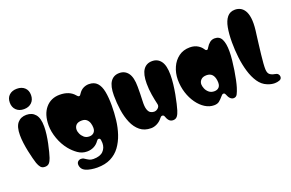

<svg xmlns="http://www.w3.org/2000/svg" viewBox="-119 -1269 2910 1921"><g transform="rotate(-20 1336.0 -308.5)"><path d="M151 -600Q100 -600 69 -630Q38 -660 38 -710Q38 -760 69 -788.5Q100 -817 151 -817Q202 -817 233 -788.5Q264 -760 264 -710Q264 -660 233 -630Q202 -600 151 -600ZM151 14Q121 14 105.5 -4.5Q90 -23 79 -54Q72 -75 62.5 -111.5Q53 -148 43.5 -193Q34 -238 28 -284Q22 -330 22 -369Q22 -458 56.5 -498.5Q91 -539 151 -539Q211 -539 245.5 -498.5Q280 -458 280 -369Q280 -330 274 -284Q268 -238 258.5 -193Q249 -148 239.5 -111.5Q230 -75 223 -54Q212 -21 196 -3.5Q180 14 151 14Z M640 200Q608 200 575.5 194.5Q543 189 520 179Q493 167 481 147.5Q469 128 469 105Q469 86 482.5 74Q496 62 515 62Q523 62 531 64Q539 66 546 71Q573 89 590.5 97.5Q608 106 633 106Q704 106 737.5 72Q771 38 771 -14Q771 -28 768 -47Q765 -66 748 -66Q741 -66 736.5 -61.5Q732 -57 727 -51Q706 -20 673 -3Q640 14 599 14Q546 14 502.5 -16.5Q459 -47 424 -90Q378 -147 351.5 -221Q325 -295 325 -362Q325 -480 382 -547Q439 -614 533 -614Q637 -614 690 -549Q695 -544 700 -539Q705 -534 712 -534Q720 -534 724.5 -539.5Q729 -545 734 -553Q755 -585 783.5 -599.5Q812 -614 843 -614Q900 -614 931.5 -580Q963 -546 975 -483Q987 -420 987 -334Q987 -258 978 -181.5Q969 -105 946 -36.5Q923 32 884 85.5Q845 139 785 169.5Q725 200 640 200ZM672 -120Q701 -120 719.5 -137.5Q738 -155 738 -188Q738 -213 730.5 -237.5Q723 -262 704.5 -279Q686 -296 653 -296Q612 -296 592.5 -276.5Q573 -257 573 -224Q573 -208 583.5 -183.5Q594 -159 616 -139.5Q638 -120 672 -120Z M1281 14Q1211 14 1164.5 -23.5Q1118 -61 1091 -124Q1064 -187 1052.5 -264Q1041 -341 1041 -420Q1041 -520 1074 -567Q1107 -614 1168 -614Q1227 -614 1261 -568Q1295 -522 1295 -422Q1295 -384 1294.5 -347.5Q1294 -311 1292 -272Q1289 -213 1299 -182.5Q1309 -152 1327 -141.5Q1345 -131 1365 -131Q1389 -131 1408 -149Q1427 -167 1422 -190Q1410 -240 1400 -300Q1390 -360 1390 -420Q1390 -520 1423 -567Q1456 -614 1517 -614Q1576 -614 1610 -568Q1644 -522 1644 -422Q1644 -377 1638 -324.5Q1632 -272 1622.5 -220.5Q1613 -169 1603 -127.5Q1593 -86 1586 -63Q1575 -26 1559 -6Q1543 14 1515 14Q1489 14 1473 -3.5Q1457 -21 1447 -51Q1442 -66 1425 -66Q1418 -66 1412.5 -61.5Q1407 -57 1402 -51Q1379 -20 1346 -3Q1313 14 1281 14Z M2160 14Q2120 14 2097 -47Q2090 -64 2078 -64Q2068 -64 2062.5 -58.5Q2057 -53 2052 -48Q2027 -18 2006.5 -2Q1986 14 1951 14Q1902 14 1856.5 -14.5Q1811 -43 1774.5 -94Q1738 -145 1717 -211Q1696 -277 1696 -352Q1697 -422 1723.5 -481.5Q1750 -541 1799.5 -577.5Q1849 -614 1918 -614Q1968 -614 2003 -592Q2019 -582 2030 -571.5Q2041 -561 2048 -550Q2054 -541 2058.5 -536Q2063 -531 2071 -531Q2079 -531 2083 -536.5Q2087 -542 2091 -549Q2108 -578 2130.5 -596Q2153 -614 2183 -614Q2235 -614 2257 -569.5Q2279 -525 2279 -442Q2279 -399 2273.5 -347.5Q2268 -296 2260 -244.5Q2252 -193 2242.5 -148.5Q2233 -104 2224 -75Q2212 -36 2199 -11Q2186 14 2160 14ZM2002 -117Q2035 -117 2053.5 -139Q2072 -161 2065 -211Q2053 -295 1981 -295Q1941 -295 1921 -274.5Q1901 -254 1901 -227Q1901 -207 1911.5 -181Q1922 -155 1944.5 -136Q1967 -117 2002 -117Z M2597 14Q2581 14 2562 10.5Q2543 7 2519 -3Q2466 -24 2430.5 -76.5Q2395 -129 2373.5 -201Q2352 -273 2342.5 -354.5Q2333 -436 2333 -516Q2333 -606 2345.5 -673Q2358 -740 2388.5 -777Q2419 -814 2472 -814Q2501 -814 2527 -801.5Q2553 -789 2572 -759Q2591 -729 2598 -677.5Q2605 -626 2596 -548Q2594 -533 2589 -494.5Q2584 -456 2578 -406Q2572 -356 2566 -305Q2560 -254 2557 -212Q2554 -170 2555 -148Q2557 -106 2578 -91Q2599 -76 2627 -72Q2650 -69 2661 -57Q2672 -45 2672 -29Q2672 -4 2648 5Q2624 14 2597 14Z"/></g></svg>

Font: Matemasie
Style: Regular
Weight: 400
Designer: Adam Yeo
Version: Version 1.001; ttfautohint (v1.8.4.7-5d5b)